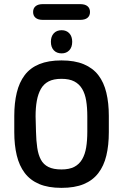

<svg xmlns="http://www.w3.org/2000/svg" viewBox="-20 -898 595 928"><path d="M506 -338Q506 -400 494 -450Q482 -500 455.5 -534.5Q429 -569 385 -587.5Q341 -606 277 -606Q214 -606 170 -588Q126 -570 99.5 -535Q73 -500 61 -450Q49 -400 49 -338V-259Q49 -197 61 -147Q73 -97 99.5 -62Q126 -27 169.5 -8.5Q213 10 277 10Q341 10 384.5 -8Q428 -26 455 -61Q482 -96 494 -146Q506 -196 506 -259ZM154 -261 152 -336Q152 -378 158 -411Q164 -444 177.5 -468Q191 -492 215 -504.5Q239 -517 277 -517Q315 -517 339 -504.5Q363 -492 377 -468.5Q391 -445 396.5 -411.5Q402 -378 402 -336V-261Q402 -219 396.5 -185.5Q391 -152 377 -128Q363 -104 339 -91.5Q315 -79 277 -79Q238 -79 214 -91Q190 -103 177.5 -126.5Q165 -150 160 -184Q155 -218 154 -261ZM278 -752Q254 -752 240 -737Q226 -722 226 -696Q226 -670 240 -655Q254 -640 278 -640Q301 -640 315 -655Q329 -670 329 -696Q329 -722 315 -737Q301 -752 278 -752ZM186 -878Q164 -878 152 -868Q140 -858 140 -840Q140 -822 152 -812Q164 -802 186 -802H368Q391 -802 403 -812Q415 -822 415 -840Q415 -858 403 -868Q391 -878 368 -878Z"/></svg>

Font: Beiruti SemiBold
Style: Regular
Weight: 600
Designer: Arlette Boutros
Foundry: Boutros
Version: Version 1.41